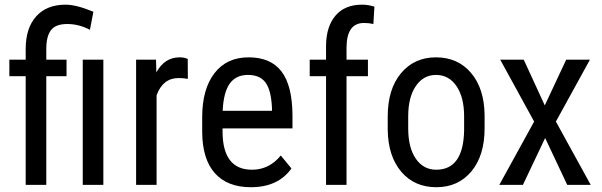

<svg xmlns="http://www.w3.org/2000/svg" viewBox="-20 -780 2540 810"><path d="M416 0H329.1V-528.3H416ZM88.4 0V-458.5H19.5V-528.3H88.4V-577.1Q89.4 -663.6 133.5 -711.9Q177.7 -760.3 256.8 -760.3Q301.8 -760.3 374 -730.5L359.4 -654.3Q312.5 -678.7 263.7 -678.7Q214.8 -678.7 195.1 -652.8Q175.3 -627 175.3 -574.2V-528.3H260.7V-458.5H175.3V0Z M733.4 -450.7Q667 -450.7 640.6 -377.9V0H554.2V-528.3H638.2L639.6 -474.6Q674.3 -538.1 737.8 -538.1Q758.3 -538.1 772 -531.2L772.5 -447.3Q754.4 -450.7 733.4 -450.7Z M919.4 -312.5H1127.4V-324.2Q1124 -399.4 1100.3 -431.6Q1076.7 -463.9 1025.9 -463.9Q975.1 -463.9 949 -427Q922.9 -390.1 919.4 -312.5ZM1043 -64Q1115.7 -64 1164.6 -124L1209.5 -69.3Q1153.3 9.8 1038.1 9.8Q939.5 9.8 886.7 -49.1Q834 -107.9 833 -221.7V-285.6Q833 -403.8 884.5 -470.9Q936 -538.1 1028.8 -538.1Q1121.6 -538.1 1167.2 -479Q1212.9 -419.9 1213.9 -294.9V-238.3H918.9V-226.1Q918.9 -64 1043 -64Z M1355.5 0V-458.5H1286.6V-528.3H1355.5V-589.4Q1356.9 -669.9 1396.2 -715.1Q1435.5 -760.3 1507.3 -760.3Q1533.2 -760.3 1559.6 -752L1555.2 -678.7Q1536.6 -683.1 1515.6 -683.1Q1441.9 -683.1 1441.9 -578.1V-528.3H1532.2V-458.5H1441.9V0Z M1702.1 -238.8Q1702.1 -157.2 1734.1 -110.6Q1766.1 -64 1820.3 -64Q1934.6 -64 1938 -229V-288.6Q1938 -369.6 1905.8 -416.7Q1873.5 -463.9 1819.8 -463.9Q1766.1 -463.9 1734.1 -416.7Q1702.1 -369.6 1702.1 -289.1ZM1615.7 -288.6Q1615.7 -403.8 1671.6 -470.9Q1727.5 -538.1 1819.3 -538.1Q1911.1 -538.1 1967 -472.7Q2022.9 -407.2 2024.4 -294.4V-238.8Q2024.4 -124 1968.8 -57.1Q1913.1 9.8 1820.8 9.8Q1728.5 9.8 1673.1 -55.2Q1617.7 -120.1 1615.7 -231Z M2278.3 -335.4 2368.7 -528.3H2468.8L2325.2 -267.1L2472.2 0H2373L2279.8 -197.8L2186 0H2086.4L2233.4 -267.1L2090.3 -528.3H2189.5Z"/></svg>

Font: RobotoCondensed-Regular
Style: Regular
Weight: 400
Designer: Google
Version: Version 2.001201; 2014